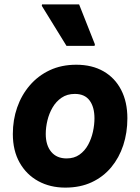

<svg xmlns="http://www.w3.org/2000/svg" viewBox="-20 -838 640 875"><path d="M277.5 17Q208.5 17 154.5 -12.5Q100.5 -42 69.5 -96.8Q38.5 -151.5 38.5 -227.5Q38.5 -291.5 58.2 -348.2Q78 -405 115.8 -449Q153.5 -493 206.8 -518Q260 -543 327.5 -543Q399.5 -543 451.8 -513Q504 -483 532.2 -428.2Q560.5 -373.5 560.5 -299Q560.5 -233.5 541.8 -176.2Q523 -119 486.8 -75.5Q450.5 -32 398 -7.5Q345.5 17 277.5 17ZM283.5 -116Q318 -116 342.2 -133.2Q366.5 -150.5 381.5 -178Q396.5 -205.5 403.5 -237.5Q410.5 -269.5 410.5 -298.5Q410.5 -350.5 388.2 -380.2Q366 -410 321 -410Q286 -410 260.8 -392.8Q235.5 -375.5 219.5 -348Q203.5 -320.5 196 -288.8Q188.5 -257 188.5 -227.5Q188.5 -176 213.5 -146Q238.5 -116 283.5 -116ZM283 -629 170.5 -811.5 171.5 -818H340.5L412.5 -636L411 -629Z"/></svg>

Font: Google Sans Code
Style: Italic
Weight: 400
Italic angle: -10°
Monospace: yes
Designer: Google Sans Code Authors
Foundry: Google LLC
Version: Version 6.000